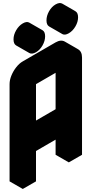

<svg xmlns="http://www.w3.org/2000/svg" viewBox="-20 -1194 603 1264"><path d="M217 -740 433 -865Q467 -885 493.5 -870Q520 -855 520 -815V-175L433 -125V-325L217 -200V0L130 50V-590Q130 -617 142 -646.5Q154 -676 174 -701.5Q194 -727 217 -740ZM433 -425V-765L217 -640V-300ZM217 -850Q190 -835 173 -845Q156 -855 156 -885Q156 -915 173 -945Q190 -975 217 -990Q243 -1005 260 -995Q277 -985 277 -955Q277 -925 260 -895Q243 -865 217 -850ZM433 -975Q407 -960 389.5 -970Q372 -980 372 -1010Q372 -1040 389.5 -1070Q407 -1100 433 -1115Q459 -1130 476.5 -1120Q494 -1110 494 -1080Q494 -1050 476.5 -1020Q459 -990 433 -975ZM433 -325V-125L346 -175V-375ZM433 -765V-425L346 -475V-815ZM477 -1120Q459 -1130 433 -1115Q407 -1100 389.5 -1070Q372 -1040 372 -1010Q372 -980 390 -970L303 -1020Q286 -1030 286 -1060Q286 -1090 303 -1120Q320 -1150 346 -1165Q373 -1180 390 -1170ZM433 -425 217 -300 130 -350 346 -475ZM494 -870Q467 -885 433 -865L217 -740Q194 -727 174 -701.5Q154 -676 142 -646.5Q130 -617 130 -590V50L43 0V-640Q43 -667 55 -696.5Q67 -726 87 -751.5Q107 -777 130 -790L346 -915Q381 -935 407 -920ZM260 -995Q243 -1005 217 -990Q190 -975 173 -945Q156 -915 156 -885Q156 -855 173 -845L86 -895Q69 -905 69 -935Q69 -965 86.5 -995Q104 -1025 130 -1040Q156 -1055 173 -1045Z"/></svg>

Font: Nabla
Style: Regular
Weight: 400
Designer: Arthur Reinders Folmer
Foundry: Typearture
Version: Version 1.002